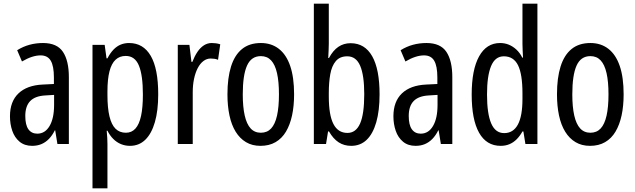

<svg xmlns="http://www.w3.org/2000/svg" viewBox="-20 -780 3440 1040"><path d="M213 -547Q289 -547 321 -499Q353 -451 353 -362V0H291L279 -74H277Q263 -46 245 -27.5Q227 -9 204.5 0.5Q182 10 154 10Q113 10 86 -12.5Q59 -35 46.5 -71.5Q34 -108 34 -150Q34 -230 80 -274Q126 -318 211 -322L272 -325V-360Q272 -422 255 -451Q238 -480 200 -480Q178 -480 153 -472Q128 -464 99 -447L73 -508Q105 -528 140 -537.5Q175 -547 213 -547ZM225 -263Q170 -260 143.5 -232.5Q117 -205 117 -152Q117 -103 134 -79.5Q151 -56 182 -56Q224 -56 248.5 -97.5Q273 -139 273 -212V-266Z M679 -547Q756 -547 796.5 -477.5Q837 -408 837 -269Q837 -181 819 -118.5Q801 -56 767 -23Q733 10 684 10Q658 10 635 0.5Q612 -9 593.5 -27.5Q575 -46 562 -72H558Q560 -51 561 -33Q562 -15 562 0V240H481V-537H547L557 -464H562Q577 -493 595 -511.5Q613 -530 634 -538.5Q655 -547 679 -547ZM661 -477Q628 -477 606 -456.5Q584 -436 573 -393.5Q562 -351 562 -285V-265Q562 -195 573 -149.5Q584 -104 606 -82.5Q628 -61 662 -61Q693 -61 713.5 -83.5Q734 -106 744 -152Q754 -198 754 -268Q754 -372 732.5 -424.5Q711 -477 661 -477Z M1127 -547Q1138 -547 1149.5 -545.5Q1161 -544 1173 -540L1161 -456Q1152 -460 1142 -461.5Q1132 -463 1121 -463Q1100 -463 1082 -449.5Q1064 -436 1051 -411Q1038 -386 1031 -352.5Q1024 -319 1024 -280V0H943V-537H1006L1017 -445H1022Q1034 -476 1049.5 -499Q1065 -522 1084.5 -534.5Q1104 -547 1127 -547Z M1573 -269Q1573 -206 1562 -155Q1551 -104 1529 -67Q1507 -30 1472.5 -10Q1438 10 1391 10Q1346 10 1312.5 -10Q1279 -30 1256.5 -66.5Q1234 -103 1223 -154.5Q1212 -206 1212 -269Q1212 -358 1231.5 -420Q1251 -482 1291 -514.5Q1331 -547 1393 -547Q1450 -547 1490.5 -515.5Q1531 -484 1552 -422.5Q1573 -361 1573 -269ZM1295 -269Q1295 -201 1305.5 -154.5Q1316 -108 1337.5 -84.5Q1359 -61 1393 -61Q1427 -61 1448.5 -84Q1470 -107 1480.5 -153.5Q1491 -200 1491 -269Q1491 -338 1480.5 -384Q1470 -430 1448.5 -453Q1427 -476 1393 -476Q1341 -476 1318 -424.5Q1295 -373 1295 -269Z M1761 -543Q1761 -527 1760 -508Q1759 -489 1758 -466H1762Q1784 -507 1813 -526.5Q1842 -546 1879 -546Q1956 -546 1996 -475.5Q2036 -405 2036 -269Q2036 -180 2018 -117.5Q2000 -55 1966 -22.5Q1932 10 1882 10Q1844 10 1814.5 -9Q1785 -28 1762 -68H1757L1746 0H1680V-760H1761ZM1861 -475Q1821 -475 1799 -449Q1777 -423 1769 -378Q1761 -333 1761 -276V-257Q1761 -157 1786 -108.5Q1811 -60 1862 -60Q1908 -60 1930.5 -111Q1953 -162 1953 -270Q1953 -372 1931 -423.5Q1909 -475 1861 -475Z M2290 -547Q2366 -547 2398 -499Q2430 -451 2430 -362V0H2368L2356 -74H2354Q2340 -46 2322 -27.5Q2304 -9 2281.5 0.5Q2259 10 2231 10Q2190 10 2163 -12.5Q2136 -35 2123.5 -71.5Q2111 -108 2111 -150Q2111 -230 2157 -274Q2203 -318 2288 -322L2349 -325V-360Q2349 -422 2332 -451Q2315 -480 2277 -480Q2255 -480 2230 -472Q2205 -464 2176 -447L2150 -508Q2182 -528 2217 -537.5Q2252 -547 2290 -547ZM2302 -263Q2247 -260 2220.5 -232.5Q2194 -205 2194 -152Q2194 -103 2211 -79.5Q2228 -56 2259 -56Q2301 -56 2325.5 -97.5Q2350 -139 2350 -212V-266Z M2692 10Q2615 10 2575 -61Q2535 -132 2535 -268Q2535 -402 2575 -474.5Q2615 -547 2689 -547Q2714 -547 2736 -538Q2758 -529 2777 -511.5Q2796 -494 2809 -468H2813Q2812 -491 2811 -508.5Q2810 -526 2810 -542V-760H2891V0H2826L2815 -68H2810Q2796 -43 2778.5 -25.5Q2761 -8 2739.5 1Q2718 10 2692 10ZM2711 -59Q2760 -59 2785 -105Q2810 -151 2810 -244V-274Q2810 -378 2786 -426.5Q2762 -475 2709 -475Q2662 -475 2640 -422Q2618 -369 2618 -268Q2618 -165 2640.5 -112Q2663 -59 2711 -59Z M3358 -269Q3358 -206 3347 -155Q3336 -104 3314 -67Q3292 -30 3257.5 -10Q3223 10 3176 10Q3131 10 3097.5 -10Q3064 -30 3041.5 -66.5Q3019 -103 3008 -154.5Q2997 -206 2997 -269Q2997 -358 3016.5 -420Q3036 -482 3076 -514.5Q3116 -547 3178 -547Q3235 -547 3275.5 -515.5Q3316 -484 3337 -422.5Q3358 -361 3358 -269ZM3080 -269Q3080 -201 3090.5 -154.5Q3101 -108 3122.5 -84.5Q3144 -61 3178 -61Q3212 -61 3233.5 -84Q3255 -107 3265.5 -153.5Q3276 -200 3276 -269Q3276 -338 3265.5 -384Q3255 -430 3233.5 -453Q3212 -476 3178 -476Q3126 -476 3103 -424.5Q3080 -373 3080 -269Z"/></svg>

Font: Noto Sans ExtraCondensed
Style: Regular
Weight: 400
Width: 2
Designer: Monotype Design Team
Foundry: Monotype Imaging Inc.
Version: Version 2.013